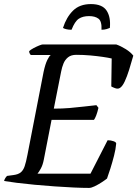

<svg xmlns="http://www.w3.org/2000/svg" viewBox="-30 -922 674 942"><path d="M407 0Q376 0 332 -2Q288 -4 238.5 -7.5Q189 -11 140.5 -15.5Q92 -20 52.5 -25Q13 -30 -10 -34Q-8 -42 -3.5 -49Q1 -56 5 -59L35 -63Q59 -66 71.5 -76Q84 -86 91 -106.5Q98 -127 105 -164L184 -570Q192 -607 202 -627.5Q212 -648 219 -652H121Q119 -654 116 -659Q113 -664 113 -671Q120 -678 134 -685.5Q148 -693 161.5 -698.5Q175 -704 180 -704H540Q563 -696 587 -681Q611 -666 624 -649Q614 -613 603.5 -579.5Q593 -546 582 -522.5Q571 -499 559 -491Q549 -484 534.5 -489.5Q520 -495 516 -498L518 -635Q501 -639 473.5 -643Q446 -647 413 -650Q380 -653 344 -653Q319 -653 304 -641Q289 -629 281.5 -610.5Q274 -592 270 -571L234 -389Q275 -389 311 -392Q347 -395 380 -399Q413 -403 443 -406L453 -393Q448 -371 442 -355.5Q436 -340 431 -334H223L185 -139Q180 -113 170.5 -95.5Q161 -78 154 -70H414L498 -234Q514 -234 527.5 -229Q541 -224 540 -217Q538 -191 529.5 -158Q521 -125 511.5 -95Q502 -65 495 -46Q485 -38 468 -27Q451 -16 434.5 -8Q418 0 407 0ZM321 -776Q305 -776 294 -779Q283 -782 279 -785Q296 -838 328.5 -870Q361 -902 416 -902Q472 -902 493 -870Q514 -838 509 -785Q505 -783 493.5 -779.5Q482 -776 468 -776Q470 -818 453 -830.5Q436 -843 407 -843Q376 -843 356.5 -830Q337 -817 321 -776Z"/></svg>

Font: Texturina Medium 12pt Medium
Style: Italic
Weight: 500
Italic angle: -11°
Version: Version 1.002